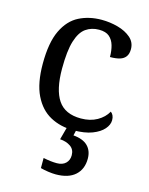

<svg xmlns="http://www.w3.org/2000/svg" viewBox="-118 -621 728 936"><g transform="rotate(15 246.0 -153.0)"><path d="M283 10Q217 10 165.5 -18Q114 -46 84.5 -106.5Q55 -167 55 -265Q55 -372 84.5 -433.5Q114 -495 164.5 -520.5Q215 -546 278 -546Q320 -546 360 -535Q400 -524 426 -501.5Q452 -479 452 -444Q452 -421 442 -407Q432 -393 412.5 -387Q393 -381 363 -381Q363 -413 355.5 -439Q348 -465 330 -480.5Q312 -496 278 -496Q240 -496 211.5 -476Q183 -456 167.5 -406Q152 -356 152 -266Q152 -160 187.5 -107.5Q223 -55 303 -55Q350 -55 384.5 -74.5Q419 -94 436 -125Q444 -119 448.5 -109.5Q453 -100 453 -86Q453 -63 434 -41Q415 -19 377.5 -4.5Q340 10 283 10ZM255 240Q239 240 217.5 237Q196 234 178 229V178Q216 186 246 186Q275 186 291 170.5Q307 155 307 130Q307 101 285.5 86Q264 71 232 69L253 -9H300L290 34Q339 38 363 62Q387 86 387 126Q387 179 353 209.5Q319 240 255 240Z"/></g></svg>

Font: Noto Serif NP Hmong
Style: Regular
Weight: 400
Designer: Dalton Maag Ltd
Foundry: Dalton Maag Ltd
Version: Version 1.001